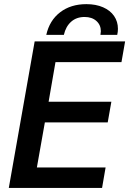

<svg xmlns="http://www.w3.org/2000/svg" viewBox="-20 -930 640 950"><path d="M151.5 -725H599L581 -622.5H254.5L220.5 -426.5H531L513 -324.5H202L162.5 -101.5H502.5L485 0H23.5ZM407.5 -909.5Q454.5 -909.5 490 -894Q525.5 -878.5 544.5 -850.8Q563.5 -823 563.5 -787.5Q563.5 -772 560 -757.5H477Q479 -769.5 479 -775.5Q479 -806.5 457 -826.2Q435 -846 398.5 -846Q358.5 -846 332 -822.5Q305.5 -799 296 -757.5H209Q225 -829 277.5 -869.2Q330 -909.5 407.5 -909.5Z"/></svg>

Font: JuliaMono SemiBoldItalic
Style: Regular
Weight: 600
Italic angle: -9°
Monospace: yes
Designer: cormullion
Foundry: corm
Version: Version 0.049; ttfautohint (v1.8.4)